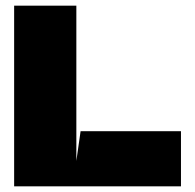

<svg xmlns="http://www.w3.org/2000/svg" viewBox="-20 -659 690 679"><path d="M265 -195 250 -90V-639H30V0H620V-195H265Z"/></svg>

Font: Banana Brick
Style: Regular
Weight: 400
Designer: artmaker
Foundry: artmaker
Version: Version 4.000 2011 initial release